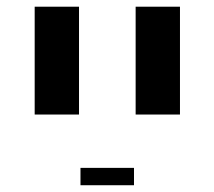

<svg xmlns="http://www.w3.org/2000/svg" viewBox="-20 -626 640 573"><path d="M83.5 -606H215.8V-284.2H83.5ZM384.8 -606H517.1V-284.2H384.8ZM220.2 -125H379.9V-73.2H220.2Z"/></svg>

Font: Cousine
Style: Bold
Weight: 700
Monospace: yes
Designer: Steve Matteson
Foundry: Ascender Corporation
Version: Version 1.20